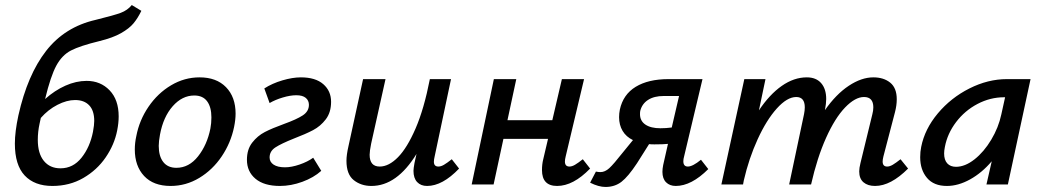

<svg xmlns="http://www.w3.org/2000/svg" viewBox="-20 -732 4131 762"><path d="M159 -339Q197 -373 239.5 -392Q282 -411 324 -411Q379 -411 415 -373.5Q451 -336 451 -270Q451 -244 445 -214Q434 -158 399.5 -107.5Q365 -57 310.5 -25.5Q256 6 188 6Q117 6 78 -35.5Q39 -77 39 -162Q39 -209 53 -274Q89 -435 163 -530Q237 -625 359 -653Q432 -671 459 -681Q486 -691 503 -712L541 -689Q527 -660 510 -639.5Q493 -619 460.5 -600.5Q428 -582 375 -569Q297 -550 261.5 -531.5Q226 -513 203.5 -471.5Q181 -430 159 -339ZM142 -264 137 -241Q130 -209 130 -177Q130 -123 154 -93.5Q178 -64 220 -64Q270 -64 303.5 -106Q337 -148 349 -209Q354 -236 354 -252Q354 -293 334 -314Q314 -335 278 -335Q245 -335 208 -316Q171 -297 142 -264Z M515 -139Q515 -165 521 -192Q533 -255 569.5 -308.5Q606 -362 659 -393.5Q712 -425 772 -425Q839 -425 877 -386Q915 -347 915 -281Q915 -257 909 -228Q896 -165 860 -111.5Q824 -58 771 -26Q718 6 657 6Q589 6 552 -33.5Q515 -73 515 -139ZM815 -222Q819 -243 819 -266Q819 -307 802 -330Q785 -353 751 -353Q703 -353 665.5 -310.5Q628 -268 615 -198Q610 -171 610 -153Q610 -112 628 -89Q646 -66 680 -66Q730 -66 766 -111.5Q802 -157 815 -222Z M960 -98Q960 -139 981 -166Q1002 -193 1031 -208Q1060 -223 1107 -240Q1157 -258 1181.5 -274Q1206 -290 1206 -316Q1206 -333 1193.5 -343.5Q1181 -354 1156 -354Q1132 -354 1102 -345Q1072 -336 1050 -323L1029 -381Q1060 -401 1100.5 -413Q1141 -425 1174 -425Q1232 -425 1263 -398Q1294 -371 1294 -328Q1294 -286 1273 -258.5Q1252 -231 1222.5 -215.5Q1193 -200 1146 -182Q1096 -162 1073 -147Q1050 -132 1050 -107Q1050 -89 1066 -78.5Q1082 -68 1111 -68Q1137 -68 1169 -79Q1201 -90 1223 -106L1255 -54Q1225 -27 1180 -10.5Q1135 6 1091 6Q1028 6 994 -22.5Q960 -51 960 -98Z M1802 -63Q1736 6 1675 6Q1650 6 1635.5 -9.5Q1621 -25 1621 -54Q1621 -63 1625 -85L1633 -121Q1555 6 1454 6Q1413 6 1384 -17Q1355 -40 1355 -94Q1355 -117 1363 -152L1421 -418H1510L1453 -162Q1447 -132 1447 -118Q1447 -71 1487 -71Q1523 -71 1559.5 -108Q1596 -145 1629.5 -222.5Q1663 -300 1686 -418H1770L1705 -111Q1702 -99 1702 -90Q1702 -71 1720 -71Q1730 -71 1742 -78Q1754 -85 1773 -100Z M2322 -63Q2255 6 2191 6Q2131 6 2131 -57Q2131 -80 2136 -100L2155 -181H1978L1939 0H1852L1940 -418H2029L1994 -255H2172L2210 -418H2298L2225 -111Q2222 -99 2222 -91Q2222 -71 2240 -71Q2250 -71 2262 -78Q2274 -85 2293 -100Z M2791 -61Q2724 6 2662 6Q2638 6 2623.5 -8.5Q2609 -23 2609 -50Q2609 -62 2612 -77L2631 -161Q2613 -159 2577 -159Q2563 -159 2556 -160L2508 -84Q2473 -31 2446.5 -10.5Q2420 10 2383 10Q2356 10 2322 -7L2345 -51Q2355 -49 2363 -49Q2381 -49 2398 -64.5Q2415 -80 2452 -127L2492 -176Q2465 -189 2451 -212.5Q2437 -236 2437 -267Q2437 -282 2440 -297Q2453 -357 2503 -387.5Q2553 -418 2633 -418H2768L2695 -111Q2692 -101 2692 -92Q2692 -71 2710 -71Q2729 -71 2762 -98ZM2646 -226 2675 -351H2614Q2576 -351 2552 -335.5Q2528 -320 2521 -292Q2520 -287 2520 -279Q2520 -252 2541.5 -237.5Q2563 -223 2601 -223Q2624 -223 2646 -226Z M3584 -63Q3515 6 3453 6Q3424 6 3407 -8.5Q3390 -23 3390 -52Q3390 -65 3395 -85L3442 -278Q3446 -293 3446 -306Q3446 -347 3409 -347Q3374 -347 3334 -305.5Q3294 -264 3258.5 -185Q3223 -106 3199 0H3112L3171 -279Q3174 -294 3174 -306Q3174 -347 3140 -347Q3104 -347 3063 -301.5Q3022 -256 2987 -179.5Q2952 -103 2932 -16L2929 0H2843L2934 -418H3018L2992 -294Q3034 -357 3082.5 -391Q3131 -425 3182 -425Q3219 -425 3239 -402Q3259 -379 3259 -339Q3259 -322 3254 -295Q3298 -358 3348.5 -391.5Q3399 -425 3446 -425Q3487 -425 3513 -404Q3539 -383 3539 -338Q3539 -314 3532 -287L3486 -111Q3483 -99 3483 -91Q3483 -71 3501 -71Q3511 -71 3523 -78Q3535 -85 3554 -100Z M4070 -418 3980 0H3895L3916 -92Q3877 -46 3830 -20Q3783 6 3738 6Q3686 6 3659 -26Q3632 -58 3632 -108Q3632 -130 3636 -149Q3650 -220 3702 -282Q3754 -344 3827.5 -381Q3901 -418 3976 -418ZM3954 -278 3969 -346H3965Q3910 -346 3859.5 -319.5Q3809 -293 3774.5 -247.5Q3740 -202 3730 -149Q3727 -134 3727 -123Q3727 -97 3739.5 -83.5Q3752 -70 3774 -70Q3810 -70 3847.5 -99.5Q3885 -129 3914 -177.5Q3943 -226 3954 -278Z"/></svg>

Font: Ysabeau Semibold
Style: Italic
Weight: 600
Italic angle: -12°
Designer: Christian Thalmann (Catharsis Fonts)
Version: Version 0.003